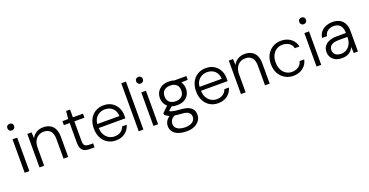

<svg xmlns="http://www.w3.org/2000/svg" viewBox="-34 -1599 5209 2707"><g transform="rotate(-20 2570.5 -245.5)"><path d="M80 0V-502H150V0ZM116 -622Q94 -622 79.5 -636.5Q65 -651 65 -673Q65 -696 79.5 -709.5Q94 -723 115 -723Q136 -723 151 -709.5Q166 -696 166 -673Q166 -651 151.5 -636.5Q137 -622 116 -622Z M302 0V-502H366L370 -412Q394 -461 439.5 -487.5Q485 -514 541 -514Q599 -514 642 -491.5Q685 -469 709 -422Q733 -375 733 -302V0H663V-294Q663 -375 628 -414Q593 -453 529 -453Q484 -453 448.5 -431.5Q413 -410 392.5 -369Q372 -328 372 -267V0Z M1054 0Q1011 0 980 -13.5Q949 -27 932.5 -58.5Q916 -90 916 -145V-442H829V-502H916L926 -619H986V-502H1137V-442H986V-145Q986 -95 1006.5 -77.5Q1027 -60 1077 -60H1129V0Z M1447 12Q1377 12 1323.5 -21Q1270 -54 1239.5 -113Q1209 -172 1209 -252Q1209 -332 1239 -390.5Q1269 -449 1323.5 -481.5Q1378 -514 1449 -514Q1522 -514 1573 -481Q1624 -448 1650.5 -395.5Q1677 -343 1677 -281Q1677 -271 1677 -260Q1677 -249 1676 -236H1262V-295H1609Q1606 -371 1560.5 -412.5Q1515 -454 1446 -454Q1402 -454 1363 -434Q1324 -414 1300.5 -374.5Q1277 -335 1277 -276V-249Q1277 -182 1301.5 -137Q1326 -92 1365 -70Q1404 -48 1447 -48Q1504 -48 1541.5 -73.5Q1579 -99 1595 -145H1663Q1651 -100 1622 -64.5Q1593 -29 1549 -8.5Q1505 12 1447 12Z M1791 0V-720H1861V0Z M2012 0V-502H2082V0ZM2048 -622Q2026 -622 2011.5 -636.5Q1997 -651 1997 -673Q1997 -696 2011.5 -709.5Q2026 -723 2047 -723Q2068 -723 2083 -709.5Q2098 -696 2098 -673Q2098 -651 2083.5 -636.5Q2069 -622 2048 -622Z M2429 232Q2362 232 2310.5 214.5Q2259 197 2229.5 160.5Q2200 124 2200 72Q2200 51 2207.5 26.5Q2215 2 2236.5 -23Q2258 -48 2298 -68L2355 -43Q2302 -18 2286.5 11.5Q2271 41 2271 65Q2271 100 2291.5 124Q2312 148 2347.5 160Q2383 172 2429 172Q2474 172 2507.5 159Q2541 146 2559 121.5Q2577 97 2577 65Q2577 29 2548.5 3.5Q2520 -22 2443 -26Q2383 -30 2343.5 -36.5Q2304 -43 2278 -52.5Q2252 -62 2236 -73.5Q2220 -85 2205 -97V-121L2300 -212L2365 -188L2272 -105L2277 -132Q2289 -123 2299 -116.5Q2309 -110 2326.5 -105Q2344 -100 2375.5 -95.5Q2407 -91 2461 -87Q2529 -82 2570 -63Q2611 -44 2630 -12Q2649 20 2649 62Q2649 105 2625.5 143.5Q2602 182 2553.5 207Q2505 232 2429 232ZM2427 -160Q2364 -160 2320.5 -183.5Q2277 -207 2254 -247.5Q2231 -288 2231 -337Q2231 -387 2254 -427Q2277 -467 2320.5 -490.5Q2364 -514 2427 -514Q2491 -514 2534.5 -490.5Q2578 -467 2600.5 -427Q2623 -387 2623 -337Q2623 -288 2600.5 -247.5Q2578 -207 2534.5 -183.5Q2491 -160 2427 -160ZM2427 -219Q2485 -219 2518.5 -249.5Q2552 -280 2552 -337Q2552 -395 2518.5 -424.5Q2485 -454 2427 -454Q2369 -454 2335 -424.5Q2301 -395 2301 -337Q2301 -280 2335 -249.5Q2369 -219 2427 -219ZM2509 -439 2484 -502H2688V-445Z M2981 12Q2911 12 2857.5 -21Q2804 -54 2773.5 -113Q2743 -172 2743 -252Q2743 -332 2773 -390.5Q2803 -449 2857.5 -481.5Q2912 -514 2983 -514Q3056 -514 3107 -481Q3158 -448 3184.5 -395.5Q3211 -343 3211 -281Q3211 -271 3211 -260Q3211 -249 3210 -236H2796V-295H3143Q3140 -371 3094.5 -412.5Q3049 -454 2980 -454Q2936 -454 2897 -434Q2858 -414 2834.5 -374.5Q2811 -335 2811 -276V-249Q2811 -182 2835.5 -137Q2860 -92 2899 -70Q2938 -48 2981 -48Q3038 -48 3075.5 -73.5Q3113 -99 3129 -145H3197Q3185 -100 3156 -64.5Q3127 -29 3083 -8.5Q3039 12 2981 12Z M3325 0V-502H3389L3393 -412Q3417 -461 3462.5 -487.5Q3508 -514 3564 -514Q3622 -514 3665 -491.5Q3708 -469 3732 -422Q3756 -375 3756 -302V0H3686V-294Q3686 -375 3651 -414Q3616 -453 3552 -453Q3507 -453 3471.5 -431.5Q3436 -410 3415.5 -369Q3395 -328 3395 -267V0Z M4109 12Q4040 12 3984.5 -21Q3929 -54 3897 -113Q3865 -172 3865 -250Q3865 -331 3897 -389.5Q3929 -448 3984.5 -481Q4040 -514 4109 -514Q4197 -514 4255.5 -468.5Q4314 -423 4330 -348H4260Q4249 -399 4207.5 -426.5Q4166 -454 4109 -454Q4063 -454 4024 -431Q3985 -408 3961 -363.5Q3937 -319 3937 -251Q3937 -200 3951 -162Q3965 -124 3989.5 -98.5Q4014 -73 4044.5 -60Q4075 -47 4109 -47Q4146 -47 4177.5 -59.5Q4209 -72 4231 -95.5Q4253 -119 4260 -154H4330Q4315 -80 4256 -34Q4197 12 4109 12Z M4459 0V-502H4529V0ZM4495 -622Q4473 -622 4458.5 -636.5Q4444 -651 4444 -673Q4444 -696 4458.5 -709.5Q4473 -723 4494 -723Q4515 -723 4530 -709.5Q4545 -696 4545 -673Q4545 -651 4530.5 -636.5Q4516 -622 4495 -622Z M4842 12Q4781 12 4740.5 -9.5Q4700 -31 4680 -66.5Q4660 -102 4660 -143Q4660 -196 4687 -231.5Q4714 -267 4762.5 -285Q4811 -303 4874 -303H5010Q5010 -352 4995 -385.5Q4980 -419 4951.5 -436.5Q4923 -454 4879 -454Q4827 -454 4790 -428Q4753 -402 4744 -352H4670Q4677 -405 4707.5 -441Q4738 -477 4783.5 -495.5Q4829 -514 4879 -514Q4948 -514 4992.5 -488Q5037 -462 5058.5 -416Q5080 -370 5080 -309V0H5017L5013 -92Q5003 -71 4988 -52Q4973 -33 4952.5 -18.5Q4932 -4 4904.5 4Q4877 12 4842 12ZM4850 -50Q4888 -50 4917.5 -65Q4947 -80 4967.5 -105Q4988 -130 4999 -161.5Q5010 -193 5010 -227V-244H4879Q4826 -244 4794 -231Q4762 -218 4748 -196Q4734 -174 4734 -145Q4734 -117 4747 -95.5Q4760 -74 4786.5 -62Q4813 -50 4850 -50Z"/></g></svg>

Font: DM Sans 16pt Light
Style: Regular
Weight: 300
Version: Version 4.004;gftools[0.9.30]